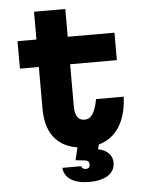

<svg xmlns="http://www.w3.org/2000/svg" viewBox="-64 -830 828 1101"><g transform="rotate(-5 350.0 -280.0)"><path d="M354 -780V-620H623V-462H354V-220Q354 -138 409 -138Q438 -138 455.5 -164Q473 -190 485 -250H644Q638 -119 576 -49.5Q514 20 405 20Q293 20 233.5 -42Q174 -104 174 -220V-462H65V-620H174V-780ZM363 -20H486L471 38Q510 45 531.5 67.5Q553 90 553 122Q553 168 514 194Q475 220 405 220Q338 220 299.5 195Q261 170 258 126H366Q371 144 392 144Q415 144 415 120Q415 97 390 95L337 89Z"/></g></svg>

Font: Martian Mono ExtraBold
Style: Regular
Weight: 800
Monospace: yes
Designer: Roman Shamin
Foundry: Evil Martians
Version: Version 1.000; ttfautohint (v1.8.4.7-5d5b)